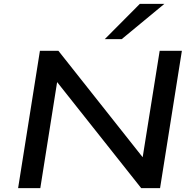

<svg xmlns="http://www.w3.org/2000/svg" viewBox="-20 -966 993 986"><path d="M73 0 185 -705H280L721 -148H711L800 -705H914L802 0H705L265 -555H275L187 0ZM518 -765 698 -946H824L605 -765Z"/></svg>

Font: Nunito Sans 10pt Expanded SemiBold
Style: Italic
Weight: 600
Width: 7
Italic angle: -9°
Designer: Vernon Adams
Foundry: Vernon Adams
Version: Version 3.101;gftools[0.9.27]